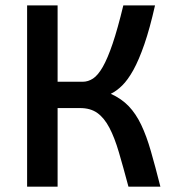

<svg xmlns="http://www.w3.org/2000/svg" viewBox="-20 -696 658 716"><path d="M194.8 -675.8V-391.1H288.1Q308.6 -391.1 326.9 -403.1Q345.2 -415 363.3 -446.5Q381.3 -478 400.1 -533.4Q418.9 -588.9 439.9 -675.8H558.1Q538.6 -589.4 518.3 -530.8Q498 -472.2 477.3 -434.8Q456.5 -397.5 435.5 -377Q414.6 -356.4 393.1 -346.2Q433.1 -328.1 460 -300Q486.8 -272 506.6 -230.5Q526.4 -189 542.7 -132.1Q559.1 -75.2 578.1 0H459Q439.5 -73.2 423.3 -128.2Q407.2 -183.1 387.9 -219.7Q368.7 -256.3 343 -274.7Q317.4 -293 278.8 -293H194.8V0H81.1V-675.8Z"/></svg>

Font: Lorenzo Sans Medium
Style: Regular
Weight: 500
Foundry: Intel Corporation
Version: Version 1.00; ttfautohint (v1.5)